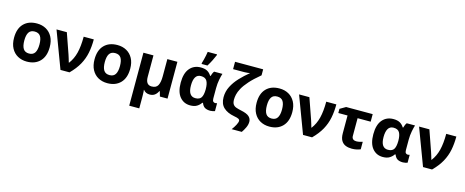

<svg xmlns="http://www.w3.org/2000/svg" viewBox="-47 -1653 6665 2751"><g transform="rotate(15 3286.0 -278.0)"><path d="M574 -274Q574 -138 502.5 -64Q431 10 308 10Q232 10 172.5 -23Q113 -56 79 -119.5Q45 -183 45 -274Q45 -410 116 -483Q187 -556 311 -556Q388 -556 447 -523Q506 -490 540 -427.5Q574 -365 574 -274ZM197 -274Q197 -193 223.5 -151.5Q250 -110 310 -110Q369 -110 395.5 -151.5Q422 -193 422 -274Q422 -355 395.5 -395.5Q369 -436 309 -436Q250 -436 223.5 -395.5Q197 -355 197 -274Z M602 -546H755L861 -243Q869 -221 879 -186.5Q889 -152 895 -132H899Q956 -207 980.5 -305.5Q1005 -404 1005 -546H1155Q1155 -438 1136.5 -345.5Q1118 -253 1071.5 -168.5Q1025 -84 941 0H807Z M1768 -274Q1768 -138 1696.5 -64Q1625 10 1502 10Q1426 10 1366.5 -23Q1307 -56 1273 -119.5Q1239 -183 1239 -274Q1239 -410 1310 -483Q1381 -556 1505 -556Q1582 -556 1641 -523Q1700 -490 1734 -427.5Q1768 -365 1768 -274ZM1391 -274Q1391 -193 1417.5 -151.5Q1444 -110 1504 -110Q1563 -110 1589.5 -151.5Q1616 -193 1616 -274Q1616 -355 1589.5 -395.5Q1563 -436 1503 -436Q1444 -436 1417.5 -395.5Q1391 -355 1391 -274Z M2395 -546V0H2282L2261 -73H2254Q2234 -32 2204.5 -11Q2175 10 2132 10Q2071 10 2038 -34H2035Q2037 -24 2038 -2.5Q2039 19 2039.5 42.5Q2040 66 2040 84V240H1891V-546H2040V-227Q2040 -109 2129 -109Q2196 -109 2221 -155.5Q2246 -202 2246 -289V-546Z M2732 10Q2636 10 2577 -61.5Q2518 -133 2518 -271Q2518 -411 2579 -483Q2640 -555 2743 -555Q2801 -555 2838 -534.5Q2875 -514 2900 -473H2907Q2912 -490 2920 -510.5Q2928 -531 2940 -546H3063Q3052 -514 3040 -453Q3028 -392 3028 -325V-173Q3028 -139 3040.5 -127Q3053 -115 3069 -115Q3076 -115 3085 -117Q3094 -119 3098 -120V-3Q3091 1 3069.5 5.5Q3048 10 3031 10Q2981 10 2950 -8Q2919 -26 2902 -72H2892Q2870 -38 2832 -14Q2794 10 2732 10ZM2777 -109Q2839 -109 2863.5 -146.5Q2888 -184 2889 -266V-272Q2889 -352 2864.5 -394Q2840 -436 2775 -436Q2722 -436 2696 -393.5Q2670 -351 2670 -270Q2670 -109 2777 -109ZM2738 -606V-621Q2746 -645 2753.5 -676Q2761 -707 2768 -739Q2775 -771 2778 -796H2916V-784Q2900 -745 2877 -699Q2854 -653 2825 -606Z M3613 18Q3613 61 3592 105.5Q3571 150 3546 185H3396Q3425 147 3446.5 106.5Q3468 66 3468 41Q3468 28 3452.5 17Q3437 6 3380 -4Q3280 -22 3222.5 -75.5Q3165 -129 3165 -228Q3165 -313 3203.5 -388.5Q3242 -464 3305 -531Q3368 -598 3443 -659Q3431 -656 3410 -654Q3389 -652 3368.5 -651.5Q3348 -651 3335 -651H3193V-760H3610V-671Q3511 -589 3452.5 -523Q3394 -457 3365 -403.5Q3336 -350 3327 -308.5Q3318 -267 3318 -235Q3318 -187 3335 -163Q3352 -139 3382.5 -128.5Q3413 -118 3455 -109Q3544 -91 3578.5 -59Q3613 -27 3613 18Z M4172 -274Q4172 -138 4100.5 -64Q4029 10 3906 10Q3830 10 3770.5 -23Q3711 -56 3677 -119.5Q3643 -183 3643 -274Q3643 -410 3714 -483Q3785 -556 3909 -556Q3986 -556 4045 -523Q4104 -490 4138 -427.5Q4172 -365 4172 -274ZM3795 -274Q3795 -193 3821.5 -151.5Q3848 -110 3908 -110Q3967 -110 3993.5 -151.5Q4020 -193 4020 -274Q4020 -355 3993.5 -395.5Q3967 -436 3907 -436Q3848 -436 3821.5 -395.5Q3795 -355 3795 -274Z M4200 -546H4353L4459 -243Q4467 -221 4477 -186.5Q4487 -152 4493 -132H4497Q4554 -207 4578.5 -305.5Q4603 -404 4603 -546H4753Q4753 -438 4734.5 -345.5Q4716 -253 4669.5 -168.5Q4623 -84 4539 0H4405Z M5292 -546V-434H5098V-171Q5098 -140 5116 -124.5Q5134 -109 5163 -109Q5188 -109 5211 -114Q5234 -119 5257 -126V-15Q5235 -5 5201.5 2.5Q5168 10 5129 10Q5078 10 5037.5 -6Q4997 -22 4973 -61.5Q4949 -101 4949 -171V-434H4812V-496L4898 -546Z M5589 10Q5493 10 5434 -61.5Q5375 -133 5375 -271Q5375 -411 5436 -483Q5497 -555 5600 -555Q5658 -555 5695 -534.5Q5732 -514 5757 -473H5764Q5769 -490 5777 -510.5Q5785 -531 5797 -546H5920Q5909 -514 5897 -453Q5885 -392 5885 -325V-173Q5885 -139 5897.5 -127Q5910 -115 5926 -115Q5933 -115 5942 -117Q5951 -119 5955 -120V-3Q5948 1 5926.5 5.5Q5905 10 5888 10Q5838 10 5807 -8Q5776 -26 5759 -72H5749Q5727 -38 5689 -14Q5651 10 5589 10ZM5634 -109Q5696 -109 5720.5 -146.5Q5745 -184 5746 -266V-272Q5746 -352 5721.5 -394Q5697 -436 5632 -436Q5579 -436 5553 -393.5Q5527 -351 5527 -270Q5527 -109 5634 -109Z M5980 -546H6133L6239 -243Q6247 -221 6257 -186.5Q6267 -152 6273 -132H6277Q6334 -207 6358.5 -305.5Q6383 -404 6383 -546H6533Q6533 -438 6514.5 -345.5Q6496 -253 6449.5 -168.5Q6403 -84 6319 0H6185Z"/></g></svg>

Font: Noto IKEA Simplified Chinese
Style: Bold
Weight: 700
Designer: Monotype Design Team
Foundry: Monotype Imaging Inc.
Version: Version 1.100